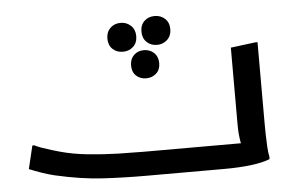

<svg xmlns="http://www.w3.org/2000/svg" viewBox="-48 -726 1224 795"><g transform="rotate(-5 564.0 -328.0)"><path d="M70 -166H78Q89 -160 109 -153Q129 -146 149 -140Q169 -134 180 -131Q233 -116 297.5 -109.5Q362 -103 423.5 -101.5Q485 -100 528 -100H931Q928 -115 926 -134.5Q924 -154 924 -177V-498L1027 -511H1036V-175Q1036 -155 1036.5 -128.5Q1037 -102 1038.5 -76Q1040 -50 1044 -32L1043 -24Q1013 -12 964 -6Q915 0 852 0H528Q438 0 349 -5Q260 -10 151 -35Q122 -42 94 -52Q66 -62 47 -70ZM621 -536Q595 -536 578 -552.5Q561 -569 561 -596Q561 -624 578 -640Q595 -656 621 -656Q646 -656 663.5 -640Q681 -624 681 -596Q681 -569 663.5 -552.5Q646 -536 621 -536ZM478 -520Q452 -520 435 -536Q418 -552 418 -580Q418 -607 435 -623.5Q452 -640 478 -640Q503 -640 520.5 -623.5Q538 -607 538 -580Q538 -552 520.5 -536Q503 -520 478 -520ZM564 -402Q539 -402 522.5 -417.5Q506 -433 506 -460Q506 -487 522.5 -503Q539 -519 564 -519Q589 -519 606 -503Q623 -487 623 -460Q623 -433 606 -417.5Q589 -402 564 -402Z"/></g></svg>

Font: Kufam Medium
Style: Regular
Weight: 500
Designer: Wael Morcos, Artur Schmal
Foundry: Original Type
Version: Version 1.300; ttfautohint (v1.8.3)